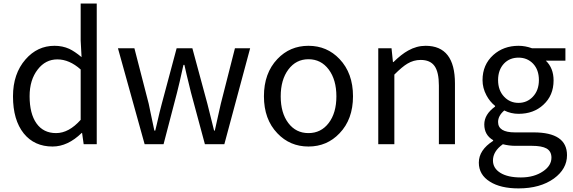

<svg xmlns="http://www.w3.org/2000/svg" viewBox="-20 -797 3167 1061"><path d="M270.5 12.7Q169.9 12.7 111.3 -59.6Q51.8 -133.8 51.8 -264.6Q51.8 -389.6 121.1 -468.8Q186.5 -543.9 281.2 -543.9Q325.2 -543.9 362.3 -527.3Q391.6 -513.7 430.7 -481.4L425.8 -573.2V-777.3H514.6V0H442.4L433.6 -62.5H431.6Q354.5 12.7 270.5 12.7ZM425.8 -134.8V-413.1Q363.3 -468.8 296.9 -468.8Q231.4 -468.8 188.5 -413.1Q143.6 -355.5 143.6 -265.6Q143.6 -168.9 181.6 -115.2Q219.7 -61.5 290 -61.5Q360.4 -61.5 425.8 -134.8Z M779.3 0 631.8 -530.3H722.7L801.8 -223.6Q804.7 -208 811.5 -176.8Q826.2 -109.4 833 -75.2H837.9Q840.8 -85.9 845.7 -107.4Q863.3 -184.6 874 -223.6L956.1 -530.3H1043L1126 -223.6Q1129.9 -207 1138.7 -172.9Q1154.3 -108.4 1163.1 -75.2H1167Q1172.9 -101.6 1184.6 -154.3Q1194.3 -200.2 1200.2 -223.6L1278.3 -530.3H1362.3L1219.7 0H1112.3L1035.2 -286.1Q1026.4 -319.3 1010.7 -386.7Q1002.9 -420.9 999 -438.5H994.1Q993.2 -436.5 992.2 -431.6Q970.7 -333 958 -284.2L883.8 0Z M1512.7 -60.5Q1438.5 -137.7 1438.5 -265.1Q1438.5 -392.6 1512.7 -470.7Q1582 -543.9 1684.6 -543.9Q1787.1 -543.9 1856.4 -470.7Q1930.7 -392.6 1930.7 -265.1Q1930.7 -137.7 1856.4 -60.5Q1787.1 12.7 1684.6 12.7Q1582 12.7 1512.7 -60.5ZM1684.6 -469.7Q1616.2 -469.7 1573.7 -413.1Q1531.2 -356.4 1531.2 -264.6Q1531.2 -172.9 1573.2 -117.2Q1615.2 -61.5 1684.6 -61.5Q1753.9 -61.5 1796.4 -117.2Q1838.9 -172.9 1838.9 -264.6Q1838.9 -356.4 1796.4 -413.1Q1753.9 -469.7 1684.6 -469.7Z M2070.3 0V-530.3H2143.6L2151.4 -454.1H2154.3Q2198.2 -497.1 2235.4 -517.6Q2282.2 -543.9 2332 -543.9Q2494.1 -543.9 2494.1 -335.9V0H2405.3V-324.2Q2405.3 -398.4 2381.3 -432.1Q2357.4 -465.8 2304.7 -465.8Q2265.6 -465.8 2231.4 -445.3Q2203.1 -428.7 2159.2 -384.8V0Z M2845.7 244.1Q2746.1 244.1 2687.5 207Q2626 168.9 2626 101.6Q2626 32.2 2705.1 -18.6V-22.5Q2656.2 -50.8 2656.2 -109.4Q2656.2 -165 2715.8 -208V-211.9Q2686.5 -235.4 2668 -270.5Q2646.5 -310.5 2646.5 -354.5Q2646.5 -439.5 2706.1 -493.2Q2762.7 -543.9 2845.7 -543.9Q2882.8 -543.9 2919.9 -530.3H3104.5V-461.9H2996.1Q3039.1 -420.9 3039.1 -352.5Q3039.1 -269.5 2982.4 -217.8Q2928.7 -168 2845.7 -168Q2803.7 -168 2766.6 -186.5Q2732.4 -157.2 2732.4 -123Q2732.4 -65.4 2825.2 -65.4H2928.7Q3113.3 -65.4 3113.3 60.5Q3113.3 136.7 3041 189.5Q2964.8 244.1 2845.7 244.1ZM2858.4 183.6Q2931.6 183.6 2981.4 149.4Q3027.3 118.2 3027.3 74.2Q3027.3 39.1 3000 23.4Q2973.6 8.8 2918.9 8.8H2827.1Q2793.9 8.8 2758.8 0Q2704.1 39.1 2704.1 89.8Q2704.1 132.8 2745.1 158.2Q2786.1 183.6 2858.4 183.6ZM2924.8 -262.7Q2958 -297.9 2958 -354.5Q2958 -411.1 2925.8 -445.3Q2893.6 -478.5 2845.7 -478.5Q2796.9 -478.5 2765.6 -446.3Q2732.4 -411.1 2732.4 -354.5Q2732.4 -297.9 2765.6 -262.7Q2797.9 -228.5 2845.2 -228.5Q2892.6 -228.5 2924.8 -262.7Z"/></svg>

Font: Bpmf GenYo Gothic R
Style: R
Weight: 400
Foundry: But Ko
Version: Version 1.320